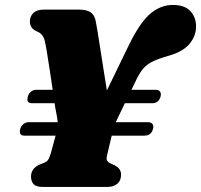

<svg xmlns="http://www.w3.org/2000/svg" viewBox="-20 -738 794 758"><path d="M60 -229Q63 -240 72.2 -247.8Q81.5 -255.5 92 -255.5H208Q207 -266.5 204.8 -278Q202.5 -289.5 200.5 -301Q198.5 -309 195.5 -330.5H106Q82.5 -330.5 90 -357Q93 -368.5 102.2 -376Q111.5 -383.5 122 -383.5H188Q182.5 -420 176.5 -460.5Q170.5 -501 165 -533.5Q159.5 -566 156 -579.5Q148.5 -605.5 125.5 -614Q98 -626 98 -652.5Q98 -673.5 111.8 -686.8Q125.5 -700 152 -700H293.5Q323.5 -700 339 -688.5Q354.5 -677 358.5 -651.5Q361.5 -637 366.2 -607.2Q371 -577.5 377 -538.8Q383 -500 389.5 -459Q396 -418 402 -381L490.5 -563.5Q535 -653 575.5 -685.8Q616 -718.5 662 -718.5Q709 -718.5 731.5 -694.2Q754 -670 754 -634Q754 -596 728.5 -565.2Q703 -534.5 648 -518.5Q607.5 -507 584 -495.8Q560.5 -484.5 546.2 -468Q532 -451.5 518.5 -424L499 -383.5H595.5Q607 -383.5 612 -376Q617 -368.5 614 -357Q606.5 -330.5 581 -330.5H473L445.5 -273.5Q440.5 -264 437 -255.5H564.5Q577 -255.5 582.2 -248Q587.5 -240.5 584 -229Q577 -202.5 550 -202.5H421L403 -126Q399 -112 402.5 -104.8Q406 -97.5 415 -93.5L432.5 -85.5Q448 -77 453 -67.8Q458 -58.5 458 -48.5Q458 -25 443 -12.5Q428 0 404 0H148.5Q122.5 0 112.5 -11Q102.5 -22 102.5 -41Q102.5 -72.5 135.5 -88L154.5 -95.5Q166 -100.5 170.5 -107.8Q175 -115 180.5 -132.5L199.5 -202.5H76Q53 -202.5 60 -229Z"/></svg>

Font: Fraunces 9pt S050 Black
Style: Italic
Weight: 900
Italic angle: -16°
Version: Version 1.000; ttfautohint (v1.8.3)